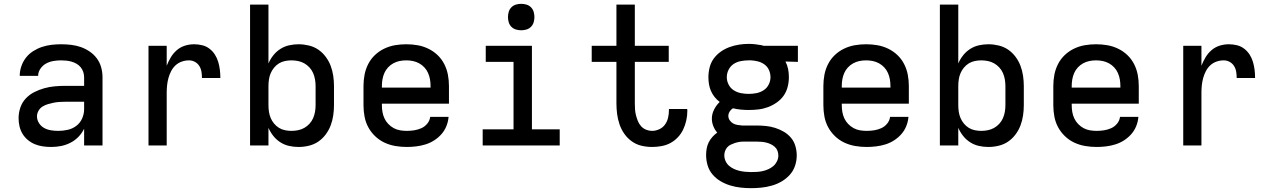

<svg xmlns="http://www.w3.org/2000/svg" viewBox="-20 -759 6640 1002"><path d="M247 8Q226 8 204.5 5Q183 2 163 -6Q143 -14 126 -28Q109 -42 98 -60Q87 -78 82 -99Q77 -120 77 -142Q77 -170 86 -197Q95 -224 114 -244.5Q133 -265 158.5 -278Q184 -291 211 -298.5Q238 -306 265.5 -308.5Q293 -311 321 -311H419V-356Q419 -370 414.5 -383.5Q410 -397 401 -408Q392 -419 380 -426Q368 -433 354.5 -437Q341 -441 327 -442.5Q313 -444 299 -444Q278 -444 258 -440.5Q238 -437 220.5 -427.5Q203 -418 191 -400.5Q179 -383 179 -363Q179 -363 179 -363Q179 -363 179 -363H83Q83 -363 83 -363Q83 -363 83 -364Q83 -389 91.5 -413.5Q100 -438 115.5 -458Q131 -478 153 -492Q175 -506 199 -514Q223 -522 248 -525Q273 -528 299 -528Q325 -528 351 -525Q377 -522 401.5 -513.5Q426 -505 448 -490Q470 -475 485.5 -454Q501 -433 508 -407.5Q515 -382 515 -356V0H419V-87Q407 -63 389 -44.5Q371 -26 347.5 -14Q324 -2 298.5 3Q273 8 247 8ZM284 -76Q309 -76 333.5 -81.5Q358 -87 378 -102Q398 -117 408.5 -140.5Q419 -164 419 -189V-228H321Q306 -228 290.5 -227Q275 -226 260 -223Q245 -220 230 -215.5Q215 -211 202 -203Q189 -195 181 -181Q173 -167 173 -152Q173 -133 183.5 -116.5Q194 -100 210.5 -91Q227 -82 246 -79Q265 -76 284 -76Z M755 0V-520H850V-416Q859 -439 871.5 -460Q884 -481 902.5 -497Q921 -513 944.5 -520.5Q968 -528 993 -528Q1014 -528 1035 -523Q1056 -518 1073 -505Q1090 -492 1101.5 -474Q1113 -456 1119 -435.5Q1125 -415 1127.5 -394Q1130 -373 1130 -352H1034Q1034 -368 1031.5 -384Q1029 -400 1020.5 -414Q1012 -428 997.5 -436Q983 -444 966 -444Q947 -444 928.5 -437.5Q910 -431 896 -418Q882 -405 873 -387.5Q864 -370 859 -351.5Q854 -333 852 -314Q850 -295 850 -276V0Z M1538 8Q1513 8 1488.5 2.5Q1464 -3 1443 -16.5Q1422 -30 1406.5 -49.5Q1391 -69 1381 -92V0H1285V-735H1381V-428Q1391 -451 1406.5 -470.5Q1422 -490 1443 -503.5Q1464 -517 1488.5 -522.5Q1513 -528 1538 -528Q1565 -528 1592 -521.5Q1619 -515 1641 -500Q1663 -485 1679.5 -463Q1696 -441 1705.5 -416Q1715 -391 1719 -364Q1723 -337 1723 -310V-210Q1723 -183 1719 -156Q1715 -129 1705.5 -104Q1696 -79 1679.5 -57Q1663 -35 1641 -20Q1619 -5 1592 1.5Q1565 8 1538 8ZM1501 -76Q1518 -76 1535.5 -79.5Q1553 -83 1568 -91.5Q1583 -100 1595 -113Q1607 -126 1614 -142Q1621 -158 1624 -175.5Q1627 -193 1627 -210V-310Q1627 -327 1624 -344.5Q1621 -362 1614 -378Q1607 -394 1595 -407Q1583 -420 1568 -428.5Q1553 -437 1535.5 -440.5Q1518 -444 1501 -444Q1484 -444 1467 -440.5Q1450 -437 1435.5 -428Q1421 -419 1410 -405.5Q1399 -392 1392.5 -376.5Q1386 -361 1383.5 -344Q1381 -327 1381 -310V-210Q1381 -193 1383.5 -176Q1386 -159 1392.5 -143.5Q1399 -128 1410 -114.5Q1421 -101 1435.5 -92Q1450 -83 1467 -79.5Q1484 -76 1501 -76Z M2103 8Q2073 8 2043.5 3Q2014 -2 1987 -14.5Q1960 -27 1938 -48Q1916 -69 1902 -95Q1888 -121 1882.5 -150.5Q1877 -180 1877 -210V-310Q1877 -340 1882.5 -369Q1888 -398 1901.5 -424.5Q1915 -451 1936.5 -471.5Q1958 -492 1985 -505Q2012 -518 2041 -523Q2070 -528 2100 -528Q2130 -528 2159 -523Q2188 -518 2215 -505Q2242 -492 2263.5 -471.5Q2285 -451 2298.5 -424.5Q2312 -398 2317.5 -369Q2323 -340 2323 -310V-218H1973V-210Q1973 -192 1976 -174.5Q1979 -157 1986.5 -141Q1994 -125 2006.5 -112Q2019 -99 2034.5 -90.5Q2050 -82 2067.5 -79Q2085 -76 2103 -76Q2122 -76 2141.5 -79Q2161 -82 2179 -90Q2197 -98 2210 -114Q2223 -130 2225 -149H2321Q2319 -124 2309.5 -100.5Q2300 -77 2283.5 -58.5Q2267 -40 2246 -26.5Q2225 -13 2201 -5.5Q2177 2 2152 5Q2127 8 2103 8ZM2227 -302V-310Q2227 -328 2224 -345Q2221 -362 2214 -378Q2207 -394 2195 -407Q2183 -420 2167.5 -428.5Q2152 -437 2135 -440.5Q2118 -444 2100 -444Q2082 -444 2065 -440.5Q2048 -437 2032.5 -428.5Q2017 -420 2005 -407Q1993 -394 1986 -378Q1979 -362 1976 -345Q1973 -328 1973 -310V-302Z M2499 0V-84H2660V-436H2515V-520H2756V-84H2901V0ZM2700 -601Q2686 -601 2672.5 -605Q2659 -609 2649 -619Q2639 -629 2635 -642.5Q2631 -656 2631 -670Q2631 -684 2635 -697.5Q2639 -711 2649 -721Q2659 -731 2672.5 -735Q2686 -739 2700 -739Q2714 -739 2727.5 -735Q2741 -731 2751 -721Q2761 -711 2765 -697.5Q2769 -684 2769 -670Q2769 -656 2765 -642.5Q2761 -629 2751 -619Q2741 -609 2727.5 -605Q2714 -601 2700 -601Z M3383 8Q3355 8 3327.5 1.5Q3300 -5 3277 -21.5Q3254 -38 3238 -61Q3222 -84 3213 -110.5Q3204 -137 3200.5 -164.5Q3197 -192 3197 -220V-436H3068V-520H3197V-735H3293V-520H3470V-436H3293V-220Q3293 -204 3294 -188.5Q3295 -173 3299 -157.5Q3303 -142 3309 -127Q3315 -112 3326 -100Q3337 -88 3352 -82Q3367 -76 3383 -76Q3402 -76 3420.5 -84.5Q3439 -93 3450.5 -109Q3462 -125 3466.5 -144.5Q3471 -164 3471 -184Q3471 -185 3471 -187Q3471 -189 3471 -190H3566Q3567 -187 3567 -184.5Q3567 -182 3567 -179Q3567 -155 3561.5 -130.5Q3556 -106 3545.5 -83.5Q3535 -61 3517.5 -42.5Q3500 -24 3478.5 -12.5Q3457 -1 3432 3.5Q3407 8 3383 8Z M3900 223Q3900 223 3900 223Q3900 223 3900 223Q3873 223 3845.5 220Q3818 217 3791.5 209Q3765 201 3741 187Q3717 173 3699 152Q3681 131 3673 104.5Q3665 78 3665 50Q3665 33 3668 16Q3671 -1 3678.5 -16Q3686 -31 3697.5 -44Q3709 -57 3723 -67Q3710 -82 3702.5 -101Q3695 -120 3695 -140Q3695 -164 3706.5 -187Q3718 -210 3736 -227Q3721 -238 3709.5 -252.5Q3698 -267 3690.5 -284Q3683 -301 3680 -319.5Q3677 -338 3677 -356Q3677 -382 3683.5 -407.5Q3690 -433 3705 -453.5Q3720 -474 3741 -489Q3762 -504 3786.5 -513Q3811 -522 3836.5 -526Q3862 -530 3887 -530Q3904 -530 3921.5 -528Q3939 -526 3955 -523L3965 -520H4144V-436L4079 -438Q4089 -419 4093 -398.5Q4097 -378 4097 -356Q4097 -331 4090.5 -305.5Q4084 -280 4069.5 -259.5Q4055 -239 4033.5 -224Q4012 -209 3988 -200Q3964 -191 3938.5 -188Q3913 -185 3887 -185Q3867 -185 3846 -187Q3825 -189 3805 -194Q3795 -188 3788 -177Q3781 -166 3781 -154Q3781 -142 3788 -131.5Q3795 -121 3805.5 -115Q3816 -109 3828.5 -107Q3841 -105 3853 -104Q3855 -104 3856.5 -104Q3858 -104 3860 -104Q3863 -104 3866 -104Q3869 -104 3872 -104H3928Q3953 -104 3977.5 -101.5Q4002 -99 4025.5 -91.5Q4049 -84 4070.5 -71.5Q4092 -59 4108 -40Q4124 -21 4131 3.5Q4138 28 4138 52Q4138 80 4129 106.5Q4120 133 4101.5 153.5Q4083 174 4059 188Q4035 202 4008.5 209.5Q3982 217 3955 220Q3928 223 3900 223ZM3887 -269Q3908 -269 3928 -273Q3948 -277 3965 -288Q3982 -299 3991.5 -317.5Q4001 -336 4001 -356Q4001 -375 3993.5 -392.5Q3986 -410 3971 -421.5Q3956 -433 3937.5 -438Q3919 -443 3900 -444H3887Q3887 -444 3886.5 -444Q3886 -444 3886 -444Q3866 -444 3845.5 -440Q3825 -436 3808.5 -425Q3792 -414 3782.5 -395.5Q3773 -377 3773 -356Q3773 -336 3782.5 -317.5Q3792 -299 3809 -288Q3826 -277 3846.5 -273Q3867 -269 3887 -269ZM3900 139Q3916 139 3931.5 138Q3947 137 3962 133.5Q3977 130 3991 123.5Q4005 117 4016.5 107Q4028 97 4035 82.5Q4042 68 4042 53Q4042 40 4037.5 28Q4033 16 4023.5 7.5Q4014 -1 4002.5 -6.5Q3991 -12 3978.5 -15Q3966 -18 3953.5 -19Q3941 -20 3928 -20H3872Q3869 -20 3865.5 -20Q3862 -20 3859 -20Q3848 -20 3836.5 -18Q3825 -16 3814.5 -12.5Q3804 -9 3793.5 -4Q3783 1 3775.5 9.5Q3768 18 3764 29Q3760 40 3760 51Q3760 67 3766.5 81.5Q3773 96 3784.5 106Q3796 116 3810 122.5Q3824 129 3839 132.5Q3854 136 3869.5 137.5Q3885 139 3900 139Z M4503 8Q4473 8 4443.5 3Q4414 -2 4387 -14.5Q4360 -27 4338 -48Q4316 -69 4302 -95Q4288 -121 4282.5 -150.5Q4277 -180 4277 -210V-310Q4277 -340 4282.5 -369Q4288 -398 4301.5 -424.5Q4315 -451 4336.5 -471.5Q4358 -492 4385 -505Q4412 -518 4441 -523Q4470 -528 4500 -528Q4530 -528 4559 -523Q4588 -518 4615 -505Q4642 -492 4663.5 -471.5Q4685 -451 4698.5 -424.5Q4712 -398 4717.5 -369Q4723 -340 4723 -310V-218H4373V-210Q4373 -192 4376 -174.5Q4379 -157 4386.5 -141Q4394 -125 4406.5 -112Q4419 -99 4434.5 -90.5Q4450 -82 4467.5 -79Q4485 -76 4503 -76Q4522 -76 4541.5 -79Q4561 -82 4579 -90Q4597 -98 4610 -114Q4623 -130 4625 -149H4721Q4719 -124 4709.5 -100.5Q4700 -77 4683.5 -58.5Q4667 -40 4646 -26.5Q4625 -13 4601 -5.5Q4577 2 4552 5Q4527 8 4503 8ZM4627 -302V-310Q4627 -328 4624 -345Q4621 -362 4614 -378Q4607 -394 4595 -407Q4583 -420 4567.5 -428.5Q4552 -437 4535 -440.5Q4518 -444 4500 -444Q4482 -444 4465 -440.5Q4448 -437 4432.5 -428.5Q4417 -420 4405 -407Q4393 -394 4386 -378Q4379 -362 4376 -345Q4373 -328 4373 -310V-302Z M5138 8Q5113 8 5088.5 2.5Q5064 -3 5043 -16.5Q5022 -30 5006.5 -49.5Q4991 -69 4981 -92V0H4885V-735H4981V-428Q4991 -451 5006.5 -470.5Q5022 -490 5043 -503.5Q5064 -517 5088.5 -522.5Q5113 -528 5138 -528Q5165 -528 5192 -521.5Q5219 -515 5241 -500Q5263 -485 5279.5 -463Q5296 -441 5305.5 -416Q5315 -391 5319 -364Q5323 -337 5323 -310V-210Q5323 -183 5319 -156Q5315 -129 5305.5 -104Q5296 -79 5279.5 -57Q5263 -35 5241 -20Q5219 -5 5192 1.5Q5165 8 5138 8ZM5101 -76Q5118 -76 5135.5 -79.5Q5153 -83 5168 -91.5Q5183 -100 5195 -113Q5207 -126 5214 -142Q5221 -158 5224 -175.5Q5227 -193 5227 -210V-310Q5227 -327 5224 -344.5Q5221 -362 5214 -378Q5207 -394 5195 -407Q5183 -420 5168 -428.5Q5153 -437 5135.5 -440.5Q5118 -444 5101 -444Q5084 -444 5067 -440.5Q5050 -437 5035.5 -428Q5021 -419 5010 -405.5Q4999 -392 4992.5 -376.5Q4986 -361 4983.5 -344Q4981 -327 4981 -310V-210Q4981 -193 4983.5 -176Q4986 -159 4992.5 -143.5Q4999 -128 5010 -114.5Q5021 -101 5035.5 -92Q5050 -83 5067 -79.5Q5084 -76 5101 -76Z M5703 8Q5673 8 5643.5 3Q5614 -2 5587 -14.5Q5560 -27 5538 -48Q5516 -69 5502 -95Q5488 -121 5482.5 -150.5Q5477 -180 5477 -210V-310Q5477 -340 5482.5 -369Q5488 -398 5501.5 -424.5Q5515 -451 5536.5 -471.5Q5558 -492 5585 -505Q5612 -518 5641 -523Q5670 -528 5700 -528Q5730 -528 5759 -523Q5788 -518 5815 -505Q5842 -492 5863.5 -471.5Q5885 -451 5898.5 -424.5Q5912 -398 5917.5 -369Q5923 -340 5923 -310V-218H5573V-210Q5573 -192 5576 -174.5Q5579 -157 5586.5 -141Q5594 -125 5606.5 -112Q5619 -99 5634.5 -90.5Q5650 -82 5667.5 -79Q5685 -76 5703 -76Q5722 -76 5741.5 -79Q5761 -82 5779 -90Q5797 -98 5810 -114Q5823 -130 5825 -149H5921Q5919 -124 5909.5 -100.5Q5900 -77 5883.5 -58.5Q5867 -40 5846 -26.5Q5825 -13 5801 -5.5Q5777 2 5752 5Q5727 8 5703 8ZM5827 -302V-310Q5827 -328 5824 -345Q5821 -362 5814 -378Q5807 -394 5795 -407Q5783 -420 5767.5 -428.5Q5752 -437 5735 -440.5Q5718 -444 5700 -444Q5682 -444 5665 -440.5Q5648 -437 5632.5 -428.5Q5617 -420 5605 -407Q5593 -394 5586 -378Q5579 -362 5576 -345Q5573 -328 5573 -310V-302Z M6155 0V-520H6250V-416Q6259 -439 6271.5 -460Q6284 -481 6302.5 -497Q6321 -513 6344.5 -520.5Q6368 -528 6393 -528Q6414 -528 6435 -523Q6456 -518 6473 -505Q6490 -492 6501.5 -474Q6513 -456 6519 -435.5Q6525 -415 6527.5 -394Q6530 -373 6530 -352H6434Q6434 -368 6431.5 -384Q6429 -400 6420.5 -414Q6412 -428 6397.5 -436Q6383 -444 6366 -444Q6347 -444 6328.5 -437.5Q6310 -431 6296 -418Q6282 -405 6273 -387.5Q6264 -370 6259 -351.5Q6254 -333 6252 -314Q6250 -295 6250 -276V0Z"/></svg>

Font: Zed Mono Medium Extended
Style: Regular
Weight: 500
Width: 7
Monospace: yes
Designer: Belleve Invis
Foundry: Belleve Invis
Version: Version 1.0.0; ttfautohint (v1.8.4)